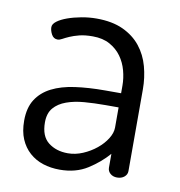

<svg xmlns="http://www.w3.org/2000/svg" viewBox="-62 -537 562 601"><g transform="rotate(10 219.0 -236.0)"><path d="M198 -479Q248 -479 282.5 -463Q317 -447 338.5 -420Q360 -393 369.5 -358Q379 -323 379 -286V-26Q379 -15 370 -7.5Q361 0 347 0Q334 0 325.5 -7.5Q317 -15 317 -26V-70Q291 -40 254 -16.5Q217 7 166 7Q137 7 112.5 -1Q88 -9 69.5 -25.5Q51 -42 40.5 -66.5Q30 -91 30 -125Q30 -166 47 -192.5Q64 -219 94.5 -234.5Q125 -250 168 -256Q211 -262 263 -262H314V-286Q314 -310 307.5 -334Q301 -358 287 -377.5Q273 -397 250.5 -409.5Q228 -422 196 -422Q171 -422 153.5 -417.5Q136 -413 123.5 -407.5Q111 -402 103 -397.5Q95 -393 89 -393Q76 -393 69.5 -405Q63 -417 63 -428Q63 -438 75 -447Q87 -456 106.5 -463Q126 -470 150 -474.5Q174 -479 198 -479ZM314 -217H272Q237 -217 205.5 -214.5Q174 -212 149 -203Q124 -194 109.5 -177Q95 -160 95 -131Q95 -87 120 -67.5Q145 -48 182 -48Q206 -48 229.5 -58Q253 -68 272 -83.5Q291 -99 302.5 -117.5Q314 -136 314 -153Z"/></g></svg>

Font: Dosis
Style: Book
Weight: 400
Designer: EdgarTolentino, PabloImpallari, IginoMarini
Foundry: EdgarTolentino, PabloImpallari, IginoMarini
Version: Version 1.007